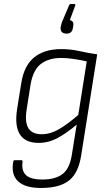

<svg xmlns="http://www.w3.org/2000/svg" viewBox="-20 -738 538 954"><path d="M284 -494Q331 -494 373 -484.5Q415 -475 463 -468L384 30Q371 120 324 158Q277 196 184 196Q104 196 69 162Q34 128 46 65Q47 58 53 58H86Q93 58 92 66Q86 110 109 132Q132 154 191 154Q255 154 290.5 127Q326 100 337 31L361 -119Q312 -77 266.5 -52.5Q221 -28 172 -28Q106 -28 79 -70Q52 -112 65 -196L86 -327Q100 -413 150.5 -453.5Q201 -494 284 -494ZM187 -71Q230 -71 273 -96Q316 -121 369 -167L411 -433Q380 -440 346.5 -445Q313 -450 284 -450Q223 -450 184 -421Q145 -392 132 -319L113 -197Q102 -133 120.5 -102Q139 -71 187 -71ZM350 -718Q356 -718 354 -711L327 -638Q348 -634 344 -610L342 -598Q340 -585 332.5 -578Q325 -571 311 -571Q296 -571 288 -578.5Q280 -586 281 -601L283 -611Q285 -620 287.5 -627.5Q290 -635 295 -645L323 -711Q326 -718 331 -718Z"/></svg>

Font: Sofia Sans Semi Condensed Light
Style: Italic
Weight: 300
Italic angle: -9°
Version: Version 4.100